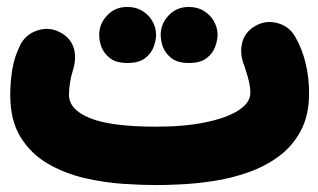

<svg xmlns="http://www.w3.org/2000/svg" viewBox="-20 -453 910 549"><path d="M9.3 -182.1Q9.3 -217.3 15.1 -253.9Q21 -290.5 37.6 -323.7Q52.7 -354.5 86.2 -365.7Q119.6 -377 150.4 -361.3Q180.7 -346.2 190.4 -316.9Q200.2 -287.6 187.5 -248.5Q183.1 -235.4 180.2 -216.8Q177.2 -198.2 177.2 -182.1Q177.2 -139.2 237.8 -115Q298.3 -90.8 426.8 -90.8Q508.3 -90.8 568.8 -103.5Q629.4 -116.2 662.6 -137.9Q695.8 -159.7 695.8 -187Q695.8 -207.5 688.7 -232.2Q681.6 -256.8 678.7 -264.6Q664.6 -299.3 672.4 -330.6Q680.2 -361.8 710 -378.9Q739.7 -396 773.4 -387Q807.1 -377.9 824.2 -347.7Q843.8 -314 853.8 -272.5Q863.8 -231 863.8 -187Q863.8 -123.5 840.1 -79.1Q816.4 -34.7 777.1 -5.9Q737.8 22.9 689.9 39.8Q642.1 56.6 592.8 64.2Q543.5 71.8 500 74Q456.5 76.2 426.8 76.2Q387.2 76.2 333.3 72.8Q279.3 69.3 222.9 56.4Q166.5 43.5 117.9 15.6Q69.3 -12.2 39.3 -60.1Q9.3 -107.9 9.3 -182.1ZM263.7 -354Q263.7 -384.8 286.4 -408.9Q309.1 -433.1 343.3 -433.1Q368.7 -433.1 386.2 -422.4Q403.8 -411.6 413.6 -396Q426.3 -376 426.3 -354Q426.3 -337.9 419.4 -319.1Q412.6 -300.3 394.8 -286.6Q377 -272.9 344.7 -272.9Q311.5 -272.9 294.2 -286.9Q276.9 -300.8 270 -318.8Q263.7 -335.9 263.7 -354ZM439.5 -354Q439.5 -384.8 462.2 -408.9Q484.9 -433.1 519 -433.1Q544.4 -433.1 562 -422.4Q579.6 -411.6 589.4 -396Q602.1 -376 602.1 -354Q602.1 -337.9 595.2 -319.1Q588.4 -300.3 570.6 -286.6Q552.7 -272.9 520.5 -272.9Q487.3 -272.9 470 -286.9Q452.6 -300.8 445.8 -318.8Q439.5 -335.9 439.5 -354Z"/></svg>

Font: Mikhak-DS1-FD Black
Style: Regular
Weight: 900
Designer: Amin Abedi
Version: Version 3.2